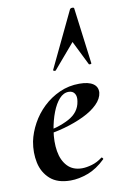

<svg xmlns="http://www.w3.org/2000/svg" viewBox="-85 -781 527 841"><g transform="rotate(-10 178.5 -360.0)"><path d="M160 12Q102 12 69.5 -17Q37 -46 27.5 -91Q18 -136 27 -185Q35 -224 56 -262.5Q77 -301 109 -331.5Q141 -362 182 -380.5Q223 -399 270 -399Q311 -399 331.5 -385Q352 -371 350 -345Q347 -319 323 -295Q299 -271 259.5 -252Q220 -233 171.5 -219.5Q123 -206 73 -201L75 -214Q146 -225 194 -250.5Q242 -276 249 -324Q253 -346 244.5 -359Q236 -372 218 -372Q195 -372 176.5 -351.5Q158 -331 144.5 -296Q131 -261 124 -218Q116 -167 123 -125Q130 -83 154 -57.5Q178 -32 219 -32Q238 -32 262.5 -39Q287 -46 309 -63Q311 -65 314.5 -61Q318 -57 316 -55Q278 -18 237.5 -3Q197 12 160 12ZM306 -727 338 -478Q338 -475 332.5 -474.5Q327 -474 326 -477L273 -584L179 -474Q177 -472 172 -473.5Q167 -475 168 -478L287 -727Q290 -732 298 -732Q306 -732 306 -727Z"/></g></svg>

Font: Cormorant Garamond Light
Style: Italic
Weight: 300
Italic angle: -10°
Designer: Christian Thalmann (Catharsis Fonts)
Foundry: Catharsis Fonts
Version: Version 4.001